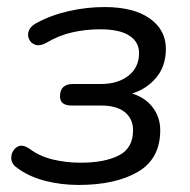

<svg xmlns="http://www.w3.org/2000/svg" viewBox="-20 -515 537 544"><path d="M203 9Q152 9 106.5 -3Q61 -15 29 -39Q11 -51 12 -69.5Q13 -88 27.5 -98Q42 -108 63 -94Q92 -72 130 -63Q168 -54 208 -54Q276 -54 316.5 -74.5Q357 -95 357 -146Q357 -178 334 -197Q311 -216 266 -216H183Q150 -216 150 -242Q150 -277 187 -277H266Q314 -277 344 -300.5Q374 -324 374 -365Q374 -396 346.5 -414Q319 -432 263 -432Q224 -432 185.5 -423.5Q147 -415 110 -393Q93 -384 80.5 -388Q68 -392 62.5 -403.5Q57 -415 61.5 -427.5Q66 -440 82 -449Q124 -472 174.5 -483.5Q225 -495 276 -495Q359 -495 404.5 -462.5Q450 -430 450 -377Q450 -328 423 -295.5Q396 -263 354 -250Q391 -239 412.5 -211Q434 -183 434 -146Q434 -65 370.5 -28Q307 9 203 9Z"/></svg>

Font: Nunito
Style: Italic
Weight: 400
Italic angle: -9°
Designer: Vernon Adams
Foundry: Vernon Adams
Version: Version 3.601; ttfautohint (v1.8.2.53-6de2)